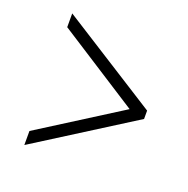

<svg xmlns="http://www.w3.org/2000/svg" viewBox="-95 -692 655 669"><g transform="rotate(20 232.5 -358.0)"><path d="M63 -114V-166L365 -357L63 -551V-602L424 -373V-342Z"/></g></svg>

Font: Noto Serif Condensed Light
Style: Italic
Weight: 300
Width: 3
Italic angle: -12°
Designer: Monotype Design Team
Foundry: Monotype Imaging Inc.
Version: Version 2.014; ttfautohint (v1.8.4.7-5d5b)